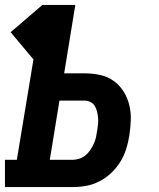

<svg xmlns="http://www.w3.org/2000/svg" viewBox="-21 -755 641 775"><path d="M-1 0V-110H47L114 -515L22 -625L150 -735H283L238 -459H320Q352 -459 382.5 -452.5Q413 -446 437 -429Q461 -412 477 -387Q493 -362 500.5 -332.5Q508 -303 507 -271.5Q506 -240 501 -208Q497 -181 488.5 -154Q480 -127 465 -102.5Q450 -78 428.5 -57.5Q407 -37 381 -23.5Q355 -10 328 -5Q301 0 274 0ZM273 -110Q286 -110 299.5 -114.5Q313 -119 324 -128Q335 -137 343 -149Q351 -161 357 -173.5Q363 -186 366 -199Q369 -212 371 -226Q373 -239 374.5 -252Q376 -265 375 -278Q374 -291 371 -303.5Q368 -316 362 -326.5Q356 -337 344.5 -343Q333 -349 320 -349H219L180 -110Z"/></svg>

Font: Iosevka Etoile Extrabold
Style: Italic
Weight: 800
Italic angle: -9°
Designer: Belleve Invis
Foundry: Belleve Invis
Version: Version 22.1.2; ttfautohint (v1.8.4)